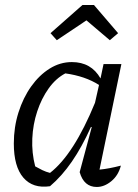

<svg xmlns="http://www.w3.org/2000/svg" viewBox="-20 -738 551 764"><path d="M179 3Q111 13 73 -31Q35 -75 35 -167Q35 -232 53.5 -290.5Q72 -349 104 -394Q136 -439 177.5 -465Q219 -491 266 -491Q343 -491 380 -426L392 -483H463L376 -63Q396 -65 417 -69Q438 -73 461 -79Q451 -40 423 -17Q395 6 365 6Q314 6 297 -53L345 -232L342 -233Q306 -153 266 -95Q226 -37 179 3ZM120 -76Q134 -68 148.5 -61Q163 -54 179 -50Q274 -124 358 -329L374 -400Q319 -435 240 -446Q202 -426 173.5 -386Q145 -346 128 -294.5Q111 -243 108.5 -186.5Q106 -130 120 -76ZM354 -718 450 -606 417 -578 324 -657 206 -578 181 -606 308 -718Z"/></svg>

Font: Piazzolla
Style: Italic
Weight: 400
Italic angle: -11.3°
Designer: Juan Pablo del Peral
Foundry: Huerta Tipografica
Version: Version 1.330